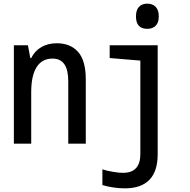

<svg xmlns="http://www.w3.org/2000/svg" viewBox="-20 -787 1040 1052"><path d="M56 0V-539H133L146 -469H151Q171 -509 207.5 -529.5Q244 -550 291 -550Q366 -550 408 -502.5Q450 -455 450 -352V0H354V-343Q354 -466 268 -466Q210 -466 180.5 -419Q151 -372 151 -282V0ZM787 -629Q725 -629 725 -697Q725 -732 741.5 -749.5Q758 -767 787 -767Q816 -767 833 -749.5Q850 -732 850 -697Q850 -663 833 -646Q816 -629 787 -629ZM663 245Q633 245 600 240Q567 235 541 227V141Q567 149 599 154.5Q631 160 654 160Q749 160 749 57V-455L581 -469V-539H844V58Q844 245 663 245Z"/></svg>

Font: Noto Sans Mono ExtraCondensed Medium
Style: Regular
Weight: 500
Width: 2
Designer: Monotype Design Team
Foundry: Monotype Imaging Inc.
Version: Version 2.014